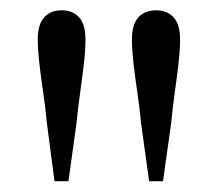

<svg xmlns="http://www.w3.org/2000/svg" viewBox="-20 -825 416 367"><path d="M97.8 -805.3Q119 -805.3 131.2 -791.8Q143.4 -778.3 143.4 -749.5Q143.4 -730.3 140.3 -702.8Q137.1 -675.4 133 -646.3Q128.9 -617.3 126.4 -590.7L110.8 -478.7H84.1L69.5 -590.7Q67.1 -617.3 62.8 -646.5Q58.4 -675.6 55.3 -703.1Q52.2 -730.5 52.2 -749.5Q52.2 -778.3 64.4 -791.8Q76.6 -805.3 97.8 -805.3ZM278.6 -805.3Q299.6 -805.3 311.9 -791.8Q324.2 -778.3 324.2 -749.5Q324.2 -730.3 321.1 -702.8Q317.9 -675.4 313.8 -646.3Q309.7 -617.3 307.3 -590.7L291.6 -478.7H265L249.5 -590.7Q247.1 -617.3 242.8 -646.5Q238.4 -675.6 235.3 -703.1Q232.2 -730.5 232.2 -749.5Q232.2 -778.3 244.4 -791.8Q256.6 -805.3 278.6 -805.3Z"/></svg>

Font: Noto Serif HK
Style: Regular
Weight: 200
Designer: Ryoko NISHIZUKA 西塚涼子 (kana & ideographs); Frank Grießhammer (Latin, Greek & Cyrillic); Wenlong ZHANG 张文龙 (bopomofo); San
Foundry: Adobe
Version: Version 2.001;hotconv 1.1.0;makeotfexe 2.6.0